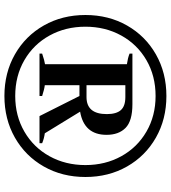

<svg xmlns="http://www.w3.org/2000/svg" viewBox="28 -792 774 870"><g transform="rotate(90 415.0 -357.0)"><path d="M782 -357Q782 -252 734.5 -168.5Q687 -85 603.5 -37.5Q520 10 415 10Q310 10 226.5 -37.5Q143 -85 95.5 -168.5Q48 -252 48 -357Q48 -462 95.5 -545.5Q143 -629 226.5 -676.5Q310 -724 415 -724Q520 -724 603.5 -676.5Q687 -629 734.5 -545.5Q782 -462 782 -357ZM728 -357Q728 -447 688 -519.5Q648 -592 576.5 -633.5Q505 -675 415 -675Q324 -675 252.5 -633.5Q181 -592 141 -519.5Q101 -447 101 -357Q101 -267 141 -194.5Q181 -122 252.5 -80.5Q324 -39 415 -39Q505 -39 576.5 -80.5Q648 -122 688 -194.5Q728 -267 728 -357ZM584 -173Q607 -170 629 -161V-149H506L415 -330H366V-173Q384 -171 415 -161V-149H223V-161Q237 -166 250.5 -169.5Q264 -173 271 -174V-545Q243 -549 223 -557V-570H452Q528 -570 559.5 -539Q591 -508 591 -453Q591 -351 486 -333ZM366 -362H420Q497 -362 497 -454Q497 -497 479 -517.5Q461 -538 420 -538H366Z"/></g></svg>

Font: Trirong
Style: Bold
Weight: 700
Designer: Katatrad Team
Foundry: CadsonDemak
Version: Version 1.001